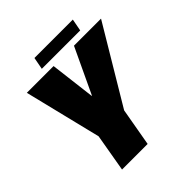

<svg xmlns="http://www.w3.org/2000/svg" viewBox="-210 -924 1066 1066"><g transform="rotate(-45 323.0 -391.0)"><path d="M136.5 0H337.5L377 -224L646.5 -675H434L308.5 -408.5H306.5L274 -675H64L175 -222.5ZM217 -710.5H518.5L532 -782H230.5Z"/></g></svg>

Font: Anybody Condensed Black
Style: Italic
Weight: 900
Width: 3
Italic angle: -10°
Version: Version 1.113;gftools[0.9.25]